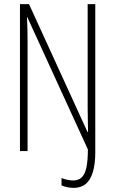

<svg xmlns="http://www.w3.org/2000/svg" viewBox="-20 -734 559 933"><path d="M338 179Q322 179 306 175.5Q290 172 279 167V131Q290 136 306 139.5Q322 143 336 143Q360 143 376 129Q392 115 399.5 82Q407 49 407 -8L113 -650H111Q112 -634 112.5 -617Q113 -600 113.5 -579Q114 -558 114 -532V0H77V-714H121L405 -93H408Q407 -114 407 -134.5Q407 -155 406.5 -173.5Q406 -192 406 -208V-714H443V5Q443 64 431 103Q419 142 396 160.5Q373 179 338 179Z"/></svg>

Font: Noto Sans Khmer ExtraCondensed ExtraLight
Style: Regular
Weight: 250
Width: 2
Designer: Danh Hong and the Monotype Design Team
Foundry: Monotype Imaging Inc.
Version: Version 2.004